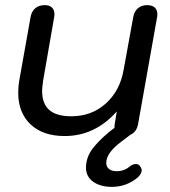

<svg xmlns="http://www.w3.org/2000/svg" viewBox="-20 -520 661 748"><path d="M394 115Q394 130 405 138.5Q416 147 434 147Q464 147 486 128Q498 119 509 119Q520 119 526 128Q532 136 532 144Q532 156 517 171Q473 208 416 208Q371 208 343 188Q315 168 315 133Q315 89 347 51Q379 13 426 -22Q426 -32 427 -37L435 -86Q350 10 232 10Q147 10 99 -35.5Q51 -81 51 -159Q51 -185 55 -206L99 -453Q103 -476 117.5 -488Q132 -500 154 -500Q173 -500 182.5 -490.5Q192 -481 192 -465Q192 -457 191 -453L148 -206Q144 -176 144 -166Q144 -116 172 -91.5Q200 -67 258 -67Q337 -67 392.5 -117Q448 -167 462 -250L499 -453Q503 -476 517.5 -488Q532 -500 553 -500Q572 -500 582.5 -491Q593 -482 593 -464Q593 -457 592 -453L518 -37Q512 -5 488 5Q482 10 452.5 32Q423 54 408.5 74.5Q394 95 394 115Z"/></svg>

Font: Kodchasan Medium
Style: Italic
Weight: 500
Italic angle: -10°
Version: Version 1.000; ttfautohint (v1.6)